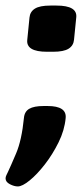

<svg xmlns="http://www.w3.org/2000/svg" viewBox="-73 -545 294 690"><path d="M-9 125Q-22 125 -37.5 117Q-53 109 -53 96Q-53 91 -50 84.5Q-47 78 -44 72Q-35 53 -15 6Q5 -41 13 -121Q15 -144 32 -154Q49 -164 84 -164H98Q167 -164 163 -121Q159 -77 137.5 -33.5Q116 10 88 46Q60 82 33.5 103.5Q7 125 -9 125ZM96 -359Q20 -359 25 -402L33 -482Q35 -503 52.5 -514Q70 -525 108 -525H130Q206 -525 201 -482L193 -402Q191 -381 173.5 -370Q156 -359 118 -359Z"/></svg>

Font: Asap Semi Condensed Semi Condensed Black
Style: Italic
Weight: 900
Width: 4
Italic angle: -6°
Designer: Pablo Cosgaya
Foundry: Omnibus-Type
Version: Version 3.001; ttfautohint (v1.8.4.7-5d5b)